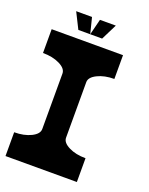

<svg xmlns="http://www.w3.org/2000/svg" viewBox="-140 -815 690 889"><g transform="rotate(20 205.0 -371.0)"><path d="M117.2 -175.8V-449.2Q117.2 -473.6 82.8 -490.7Q48.3 -507.8 0 -507.8V-625H351.6V-507.8Q303.2 -507.8 269 -490.7Q234.4 -473.6 234.4 -449.7V-175.8Q234.4 -151.4 269 -134.3Q303.2 -117.2 351.6 -117.2V0H0V-117.2Q48.3 -117.2 82.8 -134.3Q117.2 -151.4 117.2 -175.8ZM175.8 -664.1H117.2L78.1 -742.2H156.2ZM234.4 -664.1H175.8L195.3 -742.2H273.4Z"/></g></svg>

Font: Leporid
Style: Regular
Weight: 400
Designer: GGBotNet
Foundry: GGBotNet
Version: 1.00